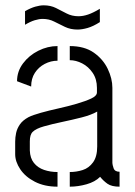

<svg xmlns="http://www.w3.org/2000/svg" viewBox="-20 -702 506 721"><path d="M271 -591Q245 -591 224 -601Q203 -611 183.5 -621Q164 -631 140 -631Q127 -631 110.5 -626Q94 -621 74 -609V-660Q95 -672 112.5 -677Q130 -682 144 -682Q170 -682 190 -672Q210 -662 230 -651.5Q250 -641 275 -641Q292 -641 311 -647.5Q330 -654 355 -669V-619Q330 -603 309 -597Q288 -591 271 -591ZM196 -1Q147 -1 111 -19.5Q75 -38 56 -66.5Q37 -95 37 -123V-170Q37 -186 40.5 -202.5Q44 -219 54.5 -234.5Q65 -250 87 -262Q103 -270 133.5 -278.5Q164 -287 200 -295Q236 -303 268.5 -312.5Q301 -322 322.5 -332Q344 -342 344 -355V-372Q344 -405 328 -428.5Q312 -452 288.5 -464Q265 -476 242 -476V-529Q297 -529 332 -504.5Q367 -480 384.5 -443.5Q402 -407 402 -372V-90Q402 -84 406.5 -70.5Q411 -57 429 -57V-1Q399 -1 383.5 -12Q368 -23 356 -38Q337 -19 305 -10Q273 -1 242 -1V-56Q267 -56 290.5 -63.5Q314 -71 329.5 -92.5Q345 -114 345 -152V-283Q322 -270 286.5 -261Q251 -252 213 -244Q175 -236 145 -227.5Q115 -219 103 -207Q92 -197 92 -171V-137Q93 -108 107.5 -90Q122 -72 145.5 -64Q169 -56 196 -56ZM97 -377 44 -397Q44 -434 66.5 -464Q89 -494 124 -511.5Q159 -529 196 -529V-474Q171 -474 148 -462Q125 -450 111 -428.5Q97 -407 97 -377Z"/></svg>

Font: Stick No Bills ExtraLight Light
Style: Regular
Weight: 300
Version: Version 2.000